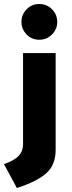

<svg xmlns="http://www.w3.org/2000/svg" viewBox="-49 -752 363 966"><path d="M59 -642Q59 -679 85 -705.5Q111 -732 148 -732Q186 -732 212.5 -705.5Q239 -679 239 -642Q239 -605 212.5 -578.5Q186 -552 148 -552Q111 -552 85 -578.5Q59 -605 59 -642ZM231 -485V2Q231 77 184.5 119Q138 161 36 194L-29 74Q24 55 45.5 31.5Q67 8 67 -26V-485Z"/></svg>

Font: Palanquin Dark SemiBold
Style: Regular
Weight: 600
Designer: Pria Ravichandran
Version: Version 1.001